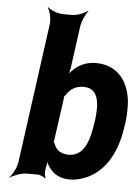

<svg xmlns="http://www.w3.org/2000/svg" viewBox="-56 -820 650 889"><g transform="rotate(5 269.5 -375.0)"><path d="M260 -503 287 -700C290 -724 307 -761 319 -774L317 -776C304 -764 268 -750 244 -750H203C179 -750 143 -764 132 -776L130 -774C140 -761 149 -724 146 -700L57 -50C54 -26 35 11 21 24L22 26C37 14 76 0 100 0H149C161 0 181 8 186 15L189 13C184 6 181 -16 185 -28V-32C189 -46 191 -64 188 -74L185 -73C187 -63 197 -47 204 -37C224 -9 254 10 300 10C329 10 355 3 383 -10C467 -50 516 -139 532 -259L534 -270C539 -309 540 -345 537 -378C526 -468 475 -538 374 -538C332 -538 298 -522 272 -498C263 -489 250 -475 245 -467L249 -465C254 -474 258 -490 260 -503ZM285 -104C247 -104 226 -122 216 -150C215 -152 211 -160 209 -159L211 -156C212 -156 214 -169 214 -171L240 -357C240 -359 242 -372 240 -372L238 -369C240 -368 246 -376 247 -378C265 -406 290 -423 328 -423C398 -423 404 -352 393 -270L391 -259C379 -175 356 -104 285 -104Z"/></g></svg>

Font: Asimov
Style: EdgeNarIt
Weight: 500
Designer: Google
Version: Version 2.000980: 2014